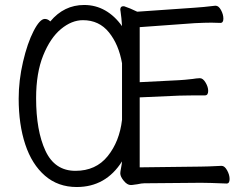

<svg xmlns="http://www.w3.org/2000/svg" viewBox="-20 -733 985 771"><path d="M902 -14Q902 4 890 4Q818 1 787 1L559 3Q549 3 531 7Q527 7 519.5 8.5Q512 10 505 10Q491 10 477 -7Q463 -24 463 -37Q463 -43 466 -58Q469 -73 470 -85Q405 18 288 18Q213 18 160.5 -27.5Q108 -73 81.5 -153Q55 -233 55 -337Q55 -410 72.5 -485Q90 -560 115 -608.5Q140 -657 160 -657Q172 -657 182 -647Q237 -713 318 -713Q364 -713 402.5 -691Q441 -669 470 -628Q468 -662 464 -688L463 -694Q463 -708 475 -708Q479 -708 481 -707Q500 -701 531 -686L761 -702Q794 -704 844 -710H846Q858 -710 867.5 -692.5Q877 -675 877 -658Q877 -641 865 -641L829 -642Q804 -642 762 -640L541 -624V-403L699 -411Q720 -412 754 -416Q761 -417 768 -418Q775 -419 782 -419H783Q795 -419 805.5 -401.5Q816 -384 816 -368Q816 -350 803 -350Q734 -350 700 -349L541 -342V-61L786 -64Q809 -64 869 -67H870Q882 -67 892 -49Q902 -31 902 -14ZM313 -652Q268 -652 225 -616.5Q182 -581 153.5 -510.5Q125 -440 125 -339Q125 -208 162.5 -127.5Q200 -47 283 -47Q365 -47 412.5 -106Q460 -165 470 -252V-479Q457 -554 417.5 -603Q378 -652 313 -652Z"/></svg>

Font: Iansui
Style: Regular
Weight: 400
Designer: But Ko / Fontworks Inc.
Foundry: zi-hi.com / Fontworks Inc.
Version: Version 1.002